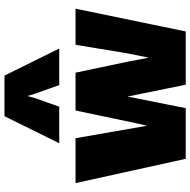

<svg xmlns="http://www.w3.org/2000/svg" viewBox="-16 -848 864 873"><g transform="rotate(-90 416.5 -412.0)"><path d="M324.2 -824.2H508.8L631.8 -575.2H465.8L427.7 -681.6L416 -719.7L405.3 -681.6L367.2 -575.2H201.2ZM20 -501H224.1L280.8 -175.8Q286.6 -200.2 292 -224.9Q297.4 -249.5 303 -276.4Q308.6 -303.2 314.9 -333.5Q321.3 -363.8 328.6 -398.9L350.1 -501H522L571.8 -265.6L590.3 -168L609.9 -265.6L648.9 -501H813L709.5 0H467.3L413.6 -264.6L360.8 0H130.4Z"/></g></svg>

Font: Paytone One
Style: Regular
Weight: 400
Designer: vernon adams
Foundry: vernon adams
Version: 1.000